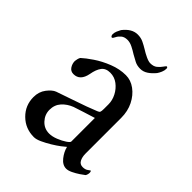

<svg xmlns="http://www.w3.org/2000/svg" viewBox="-173 -666 765 765"><g transform="rotate(45 210.0 -283.0)"><path d="M154 -574Q172 -574 186.5 -567Q201 -560 214 -552Q228 -543 244 -535.5Q260 -528 270 -528Q288 -528 298.5 -536.5Q309 -545 315.5 -554.5Q322 -564 325 -566Q331 -566 331 -558Q331 -548 326.5 -537.5Q322 -527 317 -520Q304 -504 289 -494Q274 -484 257 -484Q239 -484 225.5 -491Q212 -498 198 -506Q184 -515 169 -522.5Q154 -530 140 -530Q123 -530 113 -521.5Q103 -513 98.5 -503.5Q94 -494 90 -492Q86 -492 84 -496Q82 -500 82 -503Q82 -513 86 -522.5Q90 -532 94 -539Q121 -574 154 -574ZM235 -426Q263 -426 287.5 -408Q312 -390 327 -360Q342 -330 342 -292V-91Q342 -72 349 -58.5Q356 -45 372 -45Q386 -45 394 -51Q402 -57 404 -58Q406 -58 407 -55Q408 -52 408 -50Q408 -39 403 -31Q397 -26 383.5 -17Q370 -8 355.5 -1Q341 6 330 6Q309 6 292.5 -15Q276 -36 271 -58Q267 -54 252.5 -43Q238 -32 219 -20.5Q200 -9 181.5 -0.5Q163 8 150 8Q102 8 69 -24.5Q36 -57 36 -104Q36 -134 52.5 -155.5Q69 -177 85 -183Q113 -193 147.5 -204.5Q182 -216 212 -227Q242 -238 256 -244Q264 -247 266 -251.5Q268 -256 268 -269V-295Q268 -317 257 -338.5Q246 -360 227 -374.5Q208 -389 184 -389Q159 -389 147 -373Q135 -357 130 -328Q121 -281 84 -281Q68 -281 59.5 -294Q51 -307 51 -322Q51 -325 53 -333.5Q55 -342 58 -346Q73 -360 101 -379Q129 -398 164.5 -412Q200 -426 235 -426ZM183 -45Q200 -45 220 -53Q240 -61 254 -70.5Q268 -80 268 -85V-218Q249 -212 220 -203Q191 -194 177 -189Q151 -179 134 -160Q117 -141 117 -113Q117 -86 136 -65.5Q155 -45 183 -45Z"/></g></svg>

Font: Amiri
Style: Regular
Weight: 400
Designer: Khaled Hosny
Version: Version 0.114